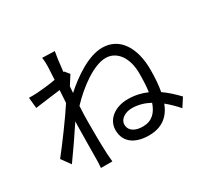

<svg xmlns="http://www.w3.org/2000/svg" viewBox="-166 -1013 1333 1268"><g transform="rotate(-30 500.0 -379.0)"><path d="M641 -65C585 -65 540 -87 540 -138C540 -178 585 -207 636 -207C683 -207 728 -194 771 -171C749 -106 710 -65 641 -65ZM370 -641 365 -639C372 -708 380 -764 385 -788L290 -791C295 -766 294 -740 294 -717C294 -706 292 -670 289 -624C238 -615 180 -609 148 -607C124 -606 105 -605 83 -606L91 -524C153 -532 239 -544 284 -549C282 -518 280 -486 278 -454C228 -376 114 -222 59 -153L109 -84C157 -150 222 -245 270 -318C270 -303 269 -290 269 -280C267 -170 267 -121 266 -26C266 -10 264 19 263 33H350C348 15 346 -10 345 -27C341 -116 341 -176 341 -266C341 -304 342 -348 345 -393C432 -486 560 -581 652 -581C734 -581 795 -505 795 -381C795 -331 793 -284 787 -242C744 -261 696 -272 643 -272C542 -272 471 -214 471 -135C471 -35 551 6 646 6C746 6 805 -42 838 -126C867 -102 897 -73 926 -40L968 -105C934 -141 898 -174 858 -202C867 -250 871 -305 871 -367C871 -531 800 -651 666 -651C558 -651 435 -563 351 -488C352 -505 354 -521 355 -537C370 -561 387 -588 399 -606Z"/></g></svg>

Font: Noto Sans JP Regular
Style: Regular
Weight: 400
Designer: Ryoko NISHIZUKA (kana & ideographs); Paul D. Hunt (Latin, Greek & Cyrillic); Wenlong ZHANG (bopomofo); Sandoll Communica
Foundry: Adobe Systems Incorporated
Version: Version 1.004;PS 1.004;hotconv 1.0.82;makeotf.lib2.5.63406